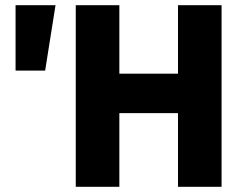

<svg xmlns="http://www.w3.org/2000/svg" viewBox="-20 -720 922 740"><path d="M40 -448V-700H194L154 -448ZM272 0V-700H440V-436H666V-700H834V0H666V-284H440V0Z"/></svg>

Font: Tektur
Style: Bold
Weight: 700
Designer: Adam Jagosz
Foundry: Adam Jagosz
Version: Version 1.005;gftools[0.9.30]